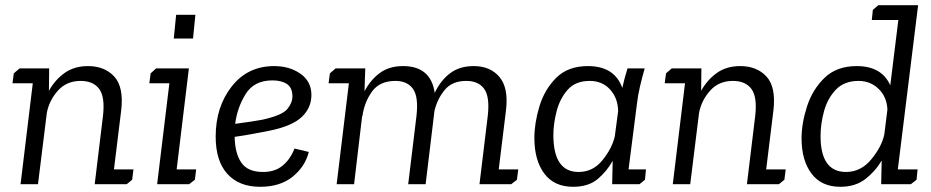

<svg xmlns="http://www.w3.org/2000/svg" viewBox="-20 -708 3580 738"><path d="M55 -445H169L168 -359Q192 -402 229 -428Q266 -454 318 -454Q382 -454 419 -414Q456 -374 446 -285L418 -57H493L488 -17L467 0H344L376 -264Q384 -336 361 -366.5Q338 -397 290 -397Q236 -397 202.5 -359.5Q169 -322 160 -274L126 0H59L106 -388H28L33 -426Z M648 -560 657 -651H731L722 -560ZM559 -426 580 -445H706L659 -57H734L729 -17L707 0H584L631 -388H554Z M991 -47Q1037 -47 1066.5 -71.5Q1096 -96 1112 -137L1167 -124Q1153 -68 1105 -29Q1057 10 980 10Q899 10 854 -39.5Q809 -89 809 -183Q809 -297 870.5 -375.5Q932 -454 1034 -454Q1093 -454 1135 -424.5Q1177 -395 1177 -343Q1177 -294 1140.5 -259Q1104 -224 1018 -206Q987 -200 952.5 -193.5Q918 -187 882 -182Q883 -119 907.5 -83Q932 -47 991 -47ZM989 -248Q1065 -265 1084.5 -289Q1104 -313 1104 -337Q1104 -371 1083 -385Q1062 -399 1027 -399Q957 -399 924.5 -347Q892 -295 884 -232Q952 -241 989 -248Z M1270 -445H1384L1381 -357Q1404 -401 1440 -427.5Q1476 -454 1529 -454Q1636 -454 1651 -351Q1673 -398 1709.5 -426Q1746 -454 1801 -454Q1864 -454 1899.5 -412.5Q1935 -371 1925 -285L1897 -57H1972L1967 -17L1945 0H1823L1855 -264Q1863 -336 1841 -366.5Q1819 -397 1772 -397Q1718 -397 1689.5 -362.5Q1661 -328 1650 -282L1616 0H1549L1581 -264Q1589 -337 1567 -367Q1545 -397 1500 -397Q1439 -397 1409.5 -355.5Q1380 -314 1373 -261L1372 -262L1341 0H1274L1321 -388H1243L1248 -426Z M2458 -445Q2448 -410 2440 -376Q2432 -342 2428 -307L2396 -57H2463L2459 -17L2438 0H2333L2335 -90Q2313 -50 2277.5 -20Q2242 10 2183 10Q2110 10 2072 -41Q2034 -92 2034 -178Q2034 -235 2053.5 -299.5Q2073 -364 2118 -409Q2163 -454 2240 -454Q2342 -454 2372 -370Q2376 -389 2381 -407.5Q2386 -426 2392 -445ZM2247 -397Q2192 -397 2162 -363Q2132 -329 2119.5 -280.5Q2107 -232 2107 -189Q2107 -47 2204 -47Q2259 -47 2295.5 -92Q2332 -137 2343 -183L2356 -281Q2355 -331 2325 -364Q2295 -397 2247 -397Z M2562 -445H2676L2675 -359Q2699 -402 2736 -428Q2773 -454 2825 -454Q2889 -454 2926 -414Q2963 -374 2953 -285L2925 -57H3000L2995 -17L2974 0H2851L2883 -264Q2891 -336 2868 -366.5Q2845 -397 2797 -397Q2743 -397 2709.5 -359.5Q2676 -322 2667 -274L2633 0H2566L2613 -388H2535L2540 -426Z M3335 -670 3356 -688H3509L3431 -57H3507L3503 -17L3481 0H3367L3369 -91Q3345 -50 3306.5 -20Q3268 10 3210 10Q3137 10 3099 -41Q3061 -92 3061 -176Q3061 -234 3082 -299Q3103 -364 3149.5 -409Q3196 -454 3273 -454Q3369 -454 3402 -380L3433 -631H3331ZM3280 -397Q3225 -397 3193 -363.5Q3161 -330 3147.5 -281Q3134 -232 3134 -185Q3134 -47 3232 -47Q3289 -47 3329 -95.5Q3369 -144 3379 -191L3391 -287Q3389 -335 3357.5 -366Q3326 -397 3280 -397Z"/></svg>

Font: Zilla Slab Regular
Style: Italic
Weight: 400
Italic angle: -6°
Designer: Typotheque.com
Foundry: Typotheque type foundry
Version: Version 1.1; 2017; ttfautohint (v1.6)